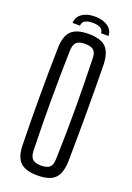

<svg xmlns="http://www.w3.org/2000/svg" viewBox="-171 -969 715 1038"><g transform="rotate(20 187.0 -450.0)"><path d="M187 7Q118 7 87.5 -23Q57 -53 56 -123Q53 -266 53 -399.5Q53 -533 56 -677Q57 -747 87.5 -777Q118 -807 187 -807Q257 -807 287 -777Q317 -747 319 -677Q321 -533 321 -399.5Q321 -266 319 -123Q317 -53 287 -23Q257 7 187 7ZM187 -50Q222 -50 237 -64Q252 -78 252 -113Q257 -260 256.5 -402Q256 -544 252 -687Q252 -722 237 -736Q222 -750 187 -750Q153 -750 138 -736Q123 -722 122 -687Q118 -544 118 -402Q118 -260 122 -113Q123 -78 138 -64Q153 -50 187 -50ZM84 -833Q85 -867 113 -887Q141 -907 187 -907Q233 -907 261.5 -887Q290 -867 291 -833H248Q247 -871 187 -871Q128 -871 127 -833Z"/></g></svg>

Font: Big Shoulders Display
Style: Regular
Weight: 400
Designer: Patric King
Foundry: XO Type Co
Version: Version 1.000; ttfautohint (v1.8.2)